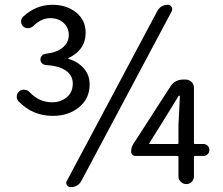

<svg xmlns="http://www.w3.org/2000/svg" viewBox="-20 -767 929 800"><path d="M118.2 -658.2Q109.4 -650.4 98.1 -649.4Q86.9 -648.4 77.1 -656.2Q68.4 -664.1 67.9 -675.8Q67.4 -687.5 75.2 -696.3Q128.9 -747.1 198.2 -747.1Q256.8 -747.1 296.9 -715.3Q336.9 -683.6 336.9 -629.9Q336.9 -559.6 264.6 -524.4Q263.7 -524.4 264.2 -523.4Q264.6 -522.5 265.6 -521.5Q303.7 -510.7 328.6 -482.9Q353.5 -455.1 353.5 -415Q353.5 -356.4 309.6 -320.3Q265.6 -284.2 200.2 -284.2Q114.3 -284.2 56.6 -345.7Q49.8 -353.5 49.8 -363.3Q49.8 -377.9 61.5 -387.7Q71.3 -394.5 83 -393.1Q94.7 -391.6 103.5 -382.8Q143.6 -340.8 196.3 -340.8Q233.4 -340.8 258.3 -361.8Q283.2 -382.8 283.2 -418.9Q283.2 -453.1 253.9 -473.1Q224.6 -493.2 170.9 -496.1Q161.1 -497.1 154.8 -503.4Q148.4 -509.8 148.4 -519Q148.4 -528.3 154.8 -535.2Q161.1 -542 170.9 -543Q215.8 -547.9 241.2 -568.8Q266.6 -589.8 266.6 -621.1Q266.6 -652.3 244.6 -671.9Q222.7 -691.4 188.5 -691.4Q152.3 -691.4 118.2 -658.2ZM634.8 -719.7Q649.4 -747.1 679.7 -747.1Q689.5 -747.1 694.8 -738.3Q700.2 -729.5 695.3 -719.7L319.3 -13.7Q304.7 12.7 274.4 12.7Q263.7 12.7 258.8 3.9Q255.9 -1 255.9 -4.9Q255.9 -9.8 258.8 -13.7ZM602.5 -170.9Q599.6 -167 604.5 -167H719.7Q723.6 -167 723.6 -171.9V-247.1L729.5 -365.2Q730.5 -368.2 727.5 -368.2Q724.6 -368.2 723.6 -366.2L668.9 -277.3ZM828.1 -167Q837.9 -167 845.2 -159.7Q852.5 -152.3 852.5 -142.1Q852.5 -131.8 845.2 -124.5Q837.9 -117.2 828.1 -117.2H792Q788.1 -117.2 788.1 -112.3V-32.2Q788.1 -18.6 778.8 -9.3Q769.5 0 756.3 0Q743.2 0 733.4 -9.3Q723.6 -18.6 723.6 -32.2V-112.3Q723.6 -117.2 719.7 -117.2H543.9Q536.1 -117.2 531.2 -122.6Q526.4 -127.9 526.4 -134.8Q526.4 -153.3 536.1 -168L690.4 -407.2Q709 -435.5 744.1 -435.5H752.9Q767.6 -435.5 777.8 -425.8Q788.1 -416 788.1 -401.4V-171.9Q788.1 -167 792 -167Z"/></svg>

Font: Gen Jyuu GothicL Regular
Style: Regular
Weight: 400
Designer: [Source Han Sans]
Ryoko NISHIZUKA  (kana & ideographs); Paul D. Hunt (Latin, Greek & Cyrillic); Wenlong ZHANG  (bopomofo
Version: Version 1.002.20150607